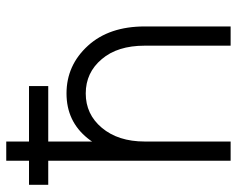

<svg xmlns="http://www.w3.org/2000/svg" viewBox="-90 -650 740 599"><g transform="rotate(-90 279.5 -350.0)"><path d="M497 0V-268Q497 -379 437 -445Q376 -512 288 -512Q201 -512 148 -446Q146 -443 143 -439.5Q140 -436 138 -432V-700H78V0H138V-268Q138 -351 181 -402Q223 -452 288 -452Q353 -452 395 -402Q437 -353 437 -268V0ZM3 -569H311V-629H3Z"/></g></svg>

Font: Unageo Variable
Style: Regular
Weight: 300
Designer: Richard Sepsi
Foundry: Richard Sepsi
Version: Version 2.200